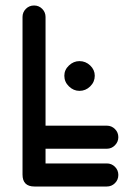

<svg xmlns="http://www.w3.org/2000/svg" viewBox="-20 -679 469 699"><path d="M368.8 -84Q386.2 -84 398.5 -71.8Q410.8 -59.5 410.8 -42Q410.8 -24.5 398.5 -12.2Q386.2 0 368.8 0H105.5Q62 0 62 -43.5V-617.2Q62 -634.5 74.2 -646.8Q86.5 -659 104 -659Q121.5 -659 133.6 -646.8Q145.8 -634.5 145.8 -617.2V-84ZM368.8 -221.5Q386.2 -221.5 398.5 -209.2Q410.8 -197 410.8 -179.5Q410.8 -162.8 398.5 -150.1Q386.2 -137.5 368.8 -137.5H104Q86.5 -137.5 74.2 -150.1Q62 -162.8 62 -179.5Q62 -197 74.2 -209.2Q86.5 -221.5 104 -221.5ZM269.2 -348.2Q247.8 -348.2 231 -364.5Q214.2 -380.8 214.2 -403.2Q214.2 -424.8 231 -440.6Q247.8 -456.5 269.2 -456.5Q291.8 -456.5 308.4 -440.6Q325 -424.8 325 -403.2Q325 -380.8 308.4 -364.5Q291.8 -348.2 269.2 -348.2Z"/></svg>

Font: Libertine-Super Thin
Style: Regular
Weight: 100
Designer: Bastien Sozeau
Foundry: NBR — Bastien Sozeau
Version: Version 2.003;gftools[0.9.33]